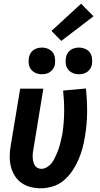

<svg xmlns="http://www.w3.org/2000/svg" viewBox="-20 -1009 540 1037"><path d="M200 8Q172 8 144.5 1Q117 -6 95 -22Q73 -38 59 -61Q45 -84 38.5 -110.5Q32 -137 32.5 -166Q33 -195 38 -223L89 -530H214L161 -206Q159 -195 157.5 -183.5Q156 -172 156.5 -160.5Q157 -149 159.5 -138Q162 -127 167 -117.5Q172 -108 182 -102.5Q192 -97 203 -97Q217 -97 231 -104.5Q245 -112 255 -123.5Q265 -135 272 -148.5Q279 -162 285 -175.5Q291 -189 296 -203Q301 -217 304.5 -231Q308 -245 311 -259Q314 -273 317 -287Q326 -346 326.5 -404Q327 -462 321 -520L444 -531Q451 -467 450.5 -402.5Q450 -338 439 -273Q434 -240 425.5 -208.5Q417 -177 403.5 -146Q390 -115 370.5 -86Q351 -57 324.5 -34.5Q298 -12 265 -2Q232 8 200 8ZM406 -608Q389 -608 373.5 -614.5Q358 -621 348 -633.5Q338 -646 335.5 -663Q333 -680 336 -697Q338 -709 344 -720Q350 -731 360.5 -738.5Q371 -746 383 -749Q395 -752 406 -752Q423 -752 439 -745.5Q455 -739 464.5 -726.5Q474 -714 476.5 -697Q479 -680 477 -663Q475 -651 468.5 -640Q462 -629 452 -621.5Q442 -614 430 -611Q418 -608 406 -608ZM206 -608Q189 -608 173.5 -614.5Q158 -621 148 -633.5Q138 -646 135.5 -663Q133 -680 136 -697Q138 -709 144 -720Q150 -731 160.5 -738.5Q171 -746 183 -749Q195 -752 206 -752Q223 -752 239 -745.5Q255 -739 264.5 -726.5Q274 -714 276.5 -697Q279 -680 277 -663Q275 -651 268.5 -640Q262 -629 252 -621.5Q242 -614 230 -611Q218 -608 206 -608ZM311 -788 258 -842 418 -989 485 -921Z"/></svg>

Font: Iosevka Curly XBdObl
Style: Regular
Weight: 800
Italic angle: -9°
Monospace: yes
Designer: Belleve Invis
Foundry: Belleve Invis
Version: Version 11.1.0; ttfautohint (v1.8.3)